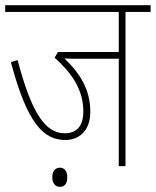

<svg xmlns="http://www.w3.org/2000/svg" viewBox="-20 -642 602 742"><path d="M465 -596H562V-622H0V-596H439V-441H204L191 -419C254 -363 302 -298 302 -212C302 -155 277 -127 230 -127C155 -127 102 -205 48 -410L22 -402C86 -162 149 -101 233 -101C282 -101 329 -133 329 -210C329 -295 290 -358 229 -416C247 -415 268 -415 287 -415H439V0H465ZM182 43C182 69 196 80 211 80C228 80 240 70 240 43C240 19 229 6 211 6C195 6 182 18 182 43Z"/></svg>

Font: Noto Sans Condensed Thin
Style: Regular
Weight: 100
Width: 3
Designer: Monotype Design Team
Foundry: Monotype Imaging Inc.
Version: Version 2.013